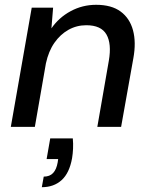

<svg xmlns="http://www.w3.org/2000/svg" viewBox="-20 -528 626 799"><path d="M25 0 112 -496H201L194 -410Q225 -455 274 -481.5Q323 -508 380 -508Q444 -508 482 -480Q520 -452 533.5 -402Q547 -352 535 -286L484 0H385L433 -276Q445 -346 423 -384.5Q401 -423 339 -423Q299 -423 265 -404Q231 -385 206.5 -350Q182 -315 171 -264L125 0ZM154 251 162 207Q187 207 201 192Q215 177 220 148L222 134H174L189 48H283Q285 70 284 91Q283 112 280 130Q269 192 236.5 221.5Q204 251 154 251Z"/></svg>

Font: DM Sans 24pt Medium
Style: Italic
Weight: 500
Italic angle: -10°
Designer: Colophon Foundry, Jonny Pinhorn
Foundry: Colophon Foundry
Version: Version 4.004;gftools[0.9.30]